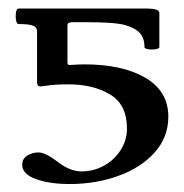

<svg xmlns="http://www.w3.org/2000/svg" viewBox="-20 -435 441 460"><path d="M33.2 -40Q33.2 -54.7 45.4 -62.3Q57.6 -69.8 72.3 -69.8Q88.9 -69.8 118.7 -46.9Q147.5 -24.4 175.3 -24.4Q204.6 -24.4 229.5 -38.3Q254.4 -52.2 269.3 -75.9Q284.2 -99.6 284.2 -127Q284.2 -184.6 243.7 -208.7Q203.1 -232.9 144.5 -232.9Q127.4 -232.9 115 -232.2Q102.5 -231.4 78.1 -228H76.2Q68.8 -228 68.8 -237.8V-359.9Q68.8 -369.6 59.1 -373.5Q49.3 -377.4 24.9 -377.4Q21.5 -377.4 19.5 -382.3Q17.6 -387.2 17.6 -395.5Q17.6 -414.6 24.9 -414.6H325.7Q345.7 -414.6 353.8 -412.1Q361.8 -409.7 361.8 -403.8V-321.8Q361.8 -319.3 356.4 -317.9Q351.1 -316.4 343.8 -316.4Q336.9 -316.4 331.5 -317.9Q326.2 -319.3 326.2 -321.8Q326.2 -343.8 314.9 -356Q303.7 -368.2 279.3 -375Q255.9 -381.8 189.5 -381.8H152.8Q141.6 -381.8 141.6 -374V-286.1Q141.6 -279.3 146 -279.3Q172.4 -280.8 181.6 -280.8Q273.9 -280.8 328.6 -248.5Q383.3 -216.3 383.3 -155.3Q383.3 -106.4 350.6 -69.8Q317.9 -33.2 263.7 -13.7Q209.5 5.9 147.5 5.9Q98.1 5.9 65.7 -6.1Q33.2 -18.1 33.2 -40Z"/></svg>

Font: JuniusX
Style: Bold
Weight: 700
Designer: Peter S. Baker
Foundry: Briery Creek Software
Version: Version 1.004